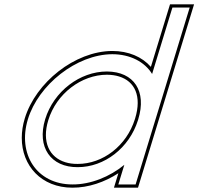

<svg xmlns="http://www.w3.org/2000/svg" viewBox="-20 -834 919 889"><path d="M109.2 -282C157.8 -441 333.8 -582 499.7 -583C583.3 -583 650.3 -547.1 684.3 -491.5L766 -759L778.3 -799H858.3L846 -759L701.4 -285.7L700.2 -282L620.1 -20L607.9 20H527.9L540.1 -20L555.7 -70.9C488 -15.1 399.3 20.5 315.4 20C148.6 20 60.3 -122 109.2 -282ZM189.2 -282C149.5 -152 215.3 -59 339.8 -60C463.7 -60 578.5 -148.8 618.8 -277.3L620.2 -282C659.7 -411 601.5 -502 475.3 -503C349.9 -503 228.7 -411 189.2 -282ZM94.9 -286.4C85.4 -255.4 80.8 -224.9 80.8 -195.7C80.7 -66.6 171.5 35 315.3 35C388.8 35.4 464.6 9.5 528.1 -32L507.6 35H619L878.6 -814H767.2L678.6 -524.4C637.7 -571 574.7 -598 499.7 -598C326.1 -597 145.4 -451.7 94.9 -286.4ZM203.6 -277.6C241.2 -400.6 357.2 -488 475.2 -488C495.9 -487.8 514.6 -485.1 530.8 -480.1C604.8 -457.6 636.9 -388 605.9 -286.4L604.4 -281.7C566 -159 456.5 -75 339.8 -75C318.5 -74.8 299.6 -77.5 282.8 -82.7C208.6 -105.3 172.7 -176.5 203.6 -277.6Z"/></svg>

Font: Nordica Plus
Style: NordicaClassicLtExtOblOl
Weight: 300
Version: Version 1.01